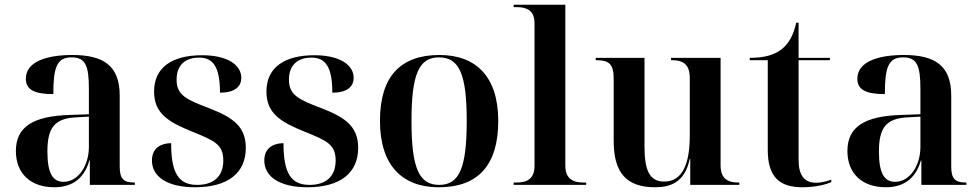

<svg xmlns="http://www.w3.org/2000/svg" viewBox="-20 -780 4133 810"><path d="M209 10C276 10 333 -19 357 -103H359V0H549V-10H546C501 -10 485 -26 485 -78V-377C485 -502 418 -548 285 -548C177 -548 89 -520 89 -448C89 -400 128 -383 205 -383C205 -497 220 -538 282 -538C341 -538 355 -502 355 -405V-298L272 -295C121 -290 47 -246 47 -143C47 -49 108 10 209 10ZM248 -13C202 -13 180 -50 180 -141C180 -241 210 -281 303 -285L355 -288V-160C355 -84 312 -13 248 -13Z M803 10C941 10 1017 -50 1017 -156C1017 -243 967 -283 866 -322C766 -360 725 -378 725 -444C725 -512 769 -537 820 -537C879 -537 908 -498 908 -389C970 -389 998 -414 998 -452C998 -502 946 -547 832 -547C707 -547 630 -496 630 -394C630 -301 691 -265 790 -225C884 -187 922 -171 922 -103C922 -33 878 0 812 0C733 0 702 -50 702 -176C671 -176 621 -164 621 -103C621 -35 685 10 803 10Z M1277 10C1415 10 1491 -50 1491 -156C1491 -243 1441 -283 1340 -322C1240 -360 1199 -378 1199 -444C1199 -512 1243 -537 1294 -537C1353 -537 1382 -498 1382 -389C1444 -389 1472 -414 1472 -452C1472 -502 1420 -547 1306 -547C1181 -547 1104 -496 1104 -394C1104 -301 1165 -265 1264 -225C1358 -187 1396 -171 1396 -103C1396 -33 1352 0 1286 0C1207 0 1176 -50 1176 -176C1145 -176 1095 -164 1095 -103C1095 -35 1159 10 1277 10Z M1831 10C1996 10 2082 -82 2082 -270C2082 -457 1988 -548 1834 -548C1669 -548 1583 -457 1583 -270C1583 -82 1677 10 1831 10ZM1833 0C1747 0 1716 -72 1716 -270C1716 -466 1747 -538 1832 -538C1918 -538 1949 -466 1949 -270C1949 -72 1918 0 1833 0Z M2147 0H2453V-10H2440C2400 -10 2365 -24 2365 -81V-760H2147V-750H2160C2200 -750 2235 -737 2235 -683V-80C2235 -23 2200 -10 2160 -10H2147Z M2743 10C2800 10 2868 -4 2890 -110H2892V0H3099V-10H3095C3054 -10 3020 -23 3020 -82V-536H2811V-526H2815C2856 -526 2890 -513 2890 -452V-208C2890 -90 2860 -14 2782 -14C2721 -14 2699 -60 2699 -162V-536H2493V-526H2496C2547 -526 2569 -512 2569 -448V-184C2569 -48 2626 10 2743 10Z M3365 10C3420 10 3467 -2 3487 -12V-22C3462 -13 3441 -9 3423 -9C3374 -9 3349 -40 3349 -105V-526H3481V-536H3349V-684H3339C3328 -633 3308 -596 3277 -572C3245 -547 3202 -536 3143 -536V-526H3219V-147C3219 -31 3271 10 3365 10Z M3717 10C3784 10 3841 -19 3865 -103H3867V0H4057V-10H4054C4009 -10 3993 -26 3993 -78V-377C3993 -502 3926 -548 3793 -548C3685 -548 3597 -520 3597 -448C3597 -400 3636 -383 3713 -383C3713 -497 3728 -538 3790 -538C3849 -538 3863 -502 3863 -405V-298L3780 -295C3629 -290 3555 -246 3555 -143C3555 -49 3616 10 3717 10ZM3756 -13C3710 -13 3688 -50 3688 -141C3688 -241 3718 -281 3811 -285L3863 -288V-160C3863 -84 3820 -13 3756 -13Z"/></svg>

Font: Noto Serif Display SemiBold
Style: Regular
Weight: 600
Designer: Monotype Design Team
Foundry: Monotype Imaging Inc.
Version: Version 2.009